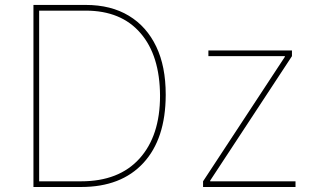

<svg xmlns="http://www.w3.org/2000/svg" viewBox="-20 -747 1263 767"><path d="M113.6 0ZM304 0H113.6V-727.3H322.4Q423.3 -727.3 494.7 -684.1Q566.1 -641 604.4 -560.4Q642 -481.5 642 -369.7V-366.5Q641.3 -192.1 552.9 -96.2Q464.5 0 304 0ZM304 -22.7Q455.3 -22.7 537.3 -113.6Q619.3 -204.5 619.3 -364.3Q618.6 -525.6 541.2 -614.7Q464.1 -704.5 322.4 -704.5H136.4V-22.7ZM1160.5 0H791.2V-22.7L1117.9 -519.9V-522.7H812.5V-545.5H1146.3V-522.7L819.6 -25.6V-22.7H1160.5Z"/></svg>

Font: Linik Sans Thin
Style: Regular
Weight: 100
Designer: Fonts by Rasmus Andersson / Changes by Cristiano Sobral with parts from Marc Monis
Foundry: rsms
Version: Version 3.020; ttfautohint (v1.6)